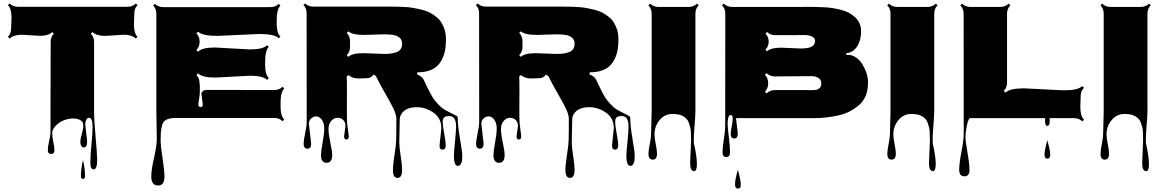

<svg xmlns="http://www.w3.org/2000/svg" viewBox="-20 -691 6820 1123"><path d="M44.9 -523.9 47.4 -586.4Q47.4 -640.1 26.4 -660.6L36.1 -670.4Q55.7 -651.4 84.5 -651.4H725.6Q755.4 -651.4 774.4 -670.4L784.2 -660.6Q765.6 -642.1 765.6 -611.8L763.2 -549.3Q763.2 -496.6 784.2 -475.6L774.4 -465.3Q752.4 -487.8 703.1 -487.8L595.2 -481Q543.9 -481 521.5 -503.4L511.2 -493.7Q530.3 -475.1 530.3 -444.8V-39.6Q530.3 11.2 539.3 111.8Q548.3 212.4 548.3 244.1Q548.3 299.8 528.3 299.8Q508.3 299.8 508.3 260.3Q508.3 220.7 514.9 153.1Q521.5 85.4 521.5 51.3Q521.5 -2 500.5 -2Q490.2 -2 484.4 10.3Q478.5 22.5 478.5 34.2L489.7 136.2Q489.7 171.4 469.7 171.4Q459.5 171.4 454.6 161.1Q449.7 150.9 449.7 137.2Q449.7 123.5 458.5 92.5Q467.3 61.5 467.3 42Q467.3 22.5 450.4 12.2Q433.6 2 408 2Q382.3 2 354.7 12.2Q327.1 22.5 306.2 44.2Q285.2 65.9 285.2 87.2Q285.2 108.4 291.7 138.7Q298.3 168.9 298.3 189.2Q298.3 209.5 280.3 209.5Q259.8 209.5 259.8 187.7Q259.8 166 267.6 132.8Q275.4 99.6 275.4 83V-43.9Q276.4 -311.5 276.4 -444.8Q276.4 -475.6 294.9 -493.7L285.2 -503.4Q263.7 -481.4 213.9 -481.4L108.9 -487.8Q58.6 -487.8 36.1 -465.3L26.4 -475.6Q44.9 -494.1 44.9 -523.9ZM465.8 245.1Q477.5 298.8 477.5 338.4Q477.5 355.5 465.3 355.5Q453.1 355.5 453.1 339.8Q453.1 295.9 465.8 245.1Z M1166 -81.1 1158.2 -141.6V-147Q1168.5 -165 1186 -165L1584.5 -164.6Q1614.3 -164.6 1632.8 -183.6L1642.6 -173.8Q1621.1 -152.3 1621.1 -91.8Q1621.1 -91.8 1621.1 -63.5Q1621.1 -14.2 1642.6 8.3L1632.8 18.1Q1613.8 -1 1584.5 -1H1006.8Q963.4 -1 942.9 15.6Q919.4 35.2 919.4 126Q919.4 162.6 930.7 234.1Q941.9 305.7 941.9 341.8Q941.9 394 904.8 394Q864.7 394 864.7 340.3Q864.7 303.7 880.9 231.9Q897 160.2 897 123L894.5 -40.5V-609.9Q894.5 -640.1 876 -658.2L885.7 -668.5Q905.8 -649.4 934.6 -649.4H1561.5Q1591.3 -649.4 1610.4 -668.5L1620.1 -658.2Q1598.6 -636.7 1598.6 -577.1V-549.8Q1598.6 -497.6 1620.1 -476.6L1610.4 -467.3Q1585.9 -492.2 1495.6 -492.2L1252.9 -481Q1163.1 -481 1138.7 -505.9L1128.4 -496.1Q1147.5 -477.5 1147.5 -447Q1147.5 -416.5 1128.4 -397.9L1138.7 -388.7Q1162.1 -413.1 1237.3 -413.1L1441.9 -401.9Q1517.6 -401.9 1542 -426.3L1552.2 -416.5Q1530.8 -395 1530.8 -334V-306.6Q1530.8 -256.3 1552.2 -233.9L1542 -223.6Q1518.6 -248 1442.9 -248L1238.3 -237.3Q1163.1 -237.3 1138.7 -261.7L1128.9 -252Q1143.6 -237.3 1146 -217Q1148.4 -196.8 1148.9 -188.2Q1149.4 -179.7 1148.9 -161.9Q1148.4 -144 1148.4 -140.6L1140.1 -82Q1140.1 -64.5 1153.1 -64.5Q1166 -64.5 1166 -81.1Z M2550.8 160.2 2561.5 59.1Q2561.5 -2.4 2511.5 -34.9Q2461.4 -67.4 2406.2 -63.7Q2351.1 -60.1 2329.1 -26.4Q2317.9 -10.3 2317.9 11.7L2315.4 142.6Q2315.4 169.4 2323.7 222.4Q2332 275.4 2332 302.2Q2332 349.6 2305.2 349.6Q2278.3 349.6 2278.3 303.7Q2278.3 273.4 2287.1 216.8Q2295.9 160.2 2297.1 130.9Q2298.3 101.6 2298.3 5.9Q2298.3 -19.5 2282.7 -52.7Q2267.1 -85.9 2233.4 -144Q2199.7 -202.1 2178.2 -246.6L2163.6 -254.9Q2151.9 -233.4 2122.1 -233.4L2081.1 -231.9Q2039.1 -231.9 2018.1 -252.4L2007.8 -242.7Q2009.3 -224.6 2009.3 -165.5L2008.8 -45.9Q2008.8 7.8 2010.7 33.2L2020 105Q2020 125 2006.3 125Q1992.7 125 1992.7 106.4L2000.5 45.9Q2000.5 23.9 1987.5 11Q1974.6 -2 1953.9 -2Q1933.1 -2 1917.2 16.4Q1901.4 34.7 1901.4 64Q1901.4 93.3 1912.1 143.3Q1922.9 193.4 1922.9 215.3Q1922.9 261.2 1890.1 261.2Q1857.4 261.2 1857.4 216.3Q1857.4 195.3 1866.9 143.1Q1876.5 90.8 1876.5 60.1Q1876.5 29.3 1862.3 9.5Q1848.1 -10.3 1830.1 -10.3Q1812 -10.3 1799.3 2.2Q1786.6 14.6 1786.6 33.2L1799.8 148.9Q1799.8 178.7 1777.8 178.7Q1755.9 178.7 1755.9 148.4Q1755.9 130.9 1765.1 87.2Q1774.4 43.5 1773.9 19Q1773.4 -5.4 1773.4 -612.8Q1773.4 -643.1 1754.9 -661.1L1764.6 -670.9Q1783.7 -652.3 1813 -652.3H2250.5Q2353 -652.3 2388.4 -646.2Q2423.8 -640.1 2450.4 -633.3Q2477.1 -626.5 2495.4 -616.5Q2513.7 -606.4 2532.5 -591.6Q2551.3 -576.7 2562.5 -557.6Q2588.4 -514.2 2588.4 -465.3Q2588.4 -416.5 2580.8 -385.5Q2573.2 -354.5 2555.7 -327.1Q2517.6 -268.1 2421.9 -268.1L2418 -256.8Q2448.7 -244.6 2459 -223.1Q2502 -129.4 2522.5 -104.2Q2543 -79.1 2560.5 -64Q2578.1 -48.8 2610.8 -33.2Q2643.6 -17.6 2650.4 -12.9Q2657.2 -8.3 2657.2 -5.4Q2657.2 43.5 2670.4 120.1Q2683.6 196.8 2683.6 218.8Q2683.6 240.7 2681.9 250.5Q2680.2 260.3 2674.3 269.8Q2668.5 279.3 2657.2 279.3Q2646 279.3 2640.4 263.2Q2634.8 247.1 2634.8 223.6Q2634.8 200.2 2641.1 139.9Q2647.5 79.6 2647.5 48.8Q2647.5 -12.2 2607.9 -12.2Q2588.4 -12.2 2578.9 -5.4Q2569.3 1.5 2569.3 22.7Q2569.3 43.9 2578.1 90.3Q2586.9 136.7 2586.9 160.4Q2586.9 184.1 2568.8 184.1Q2550.8 184.1 2550.8 160.2ZM2225.6 -490.2 2110.4 -486.8Q2039.6 -486.8 2018.1 -507.8L2007.8 -498.5Q2027.3 -479.5 2027.3 -449.7V-417Q2027.3 -387.7 2007.8 -368.2L2018.1 -358.4Q2039.1 -379.9 2105 -379.9L2228.5 -375.5Q2277.8 -375.5 2304.9 -388.4Q2332 -401.4 2332 -436Q2332 -458 2316.9 -470.5Q2301.8 -482.9 2280.3 -486.6Q2258.8 -490.2 2225.6 -490.2Z M3559.6 160.2 3570.3 59.1Q3570.3 -2.4 3520.3 -34.9Q3470.2 -67.4 3415 -63.7Q3359.9 -60.1 3337.9 -26.4Q3326.7 -10.3 3326.7 11.7L3324.2 142.6Q3324.2 169.4 3332.5 222.4Q3340.8 275.4 3340.8 302.2Q3340.8 349.6 3314 349.6Q3287.1 349.6 3287.1 303.7Q3287.1 273.4 3295.9 216.8Q3304.7 160.2 3305.9 130.9Q3307.1 101.6 3307.1 5.9Q3307.1 -19.5 3291.5 -52.7Q3275.9 -85.9 3242.2 -144Q3208.5 -202.1 3187 -246.6L3172.4 -254.9Q3160.6 -233.4 3130.9 -233.4L3089.8 -231.9Q3047.9 -231.9 3026.9 -252.4L3016.6 -242.7Q3018.1 -224.6 3018.1 -165.5L3017.6 -45.9Q3017.6 7.8 3019.5 33.2L3028.8 105Q3028.8 125 3015.1 125Q3001.5 125 3001.5 106.4L3009.3 45.9Q3009.3 23.9 2996.3 11Q2983.4 -2 2962.6 -2Q2941.9 -2 2926 16.4Q2910.2 34.7 2910.2 64Q2910.2 93.3 2920.9 143.3Q2931.6 193.4 2931.6 215.3Q2931.6 261.2 2898.9 261.2Q2866.2 261.2 2866.2 216.3Q2866.2 195.3 2875.7 143.1Q2885.3 90.8 2885.3 60.1Q2885.3 29.3 2871.1 9.5Q2856.9 -10.3 2838.9 -10.3Q2820.8 -10.3 2808.1 2.2Q2795.4 14.6 2795.4 33.2L2808.6 148.9Q2808.6 178.7 2786.6 178.7Q2764.6 178.7 2764.6 148.4Q2764.6 130.9 2773.9 87.2Q2783.2 43.5 2782.7 19Q2782.2 -5.4 2782.2 -612.8Q2782.2 -643.1 2763.7 -661.1L2773.4 -670.9Q2792.5 -652.3 2821.8 -652.3H3259.3Q3361.8 -652.3 3397.2 -646.2Q3432.6 -640.1 3459.2 -633.3Q3485.8 -626.5 3504.2 -616.5Q3522.5 -606.4 3541.3 -591.6Q3560.1 -576.7 3571.3 -557.6Q3597.2 -514.2 3597.2 -465.3Q3597.2 -416.5 3589.6 -385.5Q3582 -354.5 3564.5 -327.1Q3526.4 -268.1 3430.7 -268.1L3426.8 -256.8Q3457.5 -244.6 3467.8 -223.1Q3510.7 -129.4 3531.2 -104.2Q3551.8 -79.1 3569.3 -64Q3586.9 -48.8 3619.6 -33.2Q3652.3 -17.6 3659.2 -12.9Q3666 -8.3 3666 -5.4Q3666 43.5 3679.2 120.1Q3692.4 196.8 3692.4 218.8Q3692.4 240.7 3690.7 250.5Q3689 260.3 3683.1 269.8Q3677.2 279.3 3666 279.3Q3654.8 279.3 3649.2 263.2Q3643.6 247.1 3643.6 223.6Q3643.6 200.2 3649.9 139.9Q3656.2 79.6 3656.2 48.8Q3656.2 -12.2 3616.7 -12.2Q3597.2 -12.2 3587.6 -5.4Q3578.1 1.5 3578.1 22.7Q3578.1 43.9 3586.9 90.3Q3595.7 136.7 3595.7 160.4Q3595.7 184.1 3577.6 184.1Q3559.6 184.1 3559.6 160.2ZM3234.4 -490.2 3119.1 -486.8Q3048.3 -486.8 3026.9 -507.8L3016.6 -498.5Q3036.1 -479.5 3036.1 -449.7V-417Q3036.1 -387.7 3016.6 -368.2L3026.9 -358.4Q3047.9 -379.9 3113.8 -379.9L3237.3 -375.5Q3286.6 -375.5 3313.7 -388.4Q3340.8 -401.4 3340.8 -436Q3340.8 -458 3325.7 -470.5Q3310.5 -482.9 3289.1 -486.6Q3267.6 -490.2 3234.4 -490.2Z M4016.6 263.2 4022 133.3Q4022 70.3 4017.3 53.7Q4012.7 37.1 4007.8 24.4Q4002.9 11.7 3995.1 3.9Q3987.3 -3.9 3976.6 -10.7Q3956.1 -24.4 3912.1 -24.4Q3868.2 -24.4 3838.1 11.2Q3808.1 46.9 3808.1 96.7Q3808.1 115.2 3815.4 152.1Q3822.8 189 3822.8 207.5Q3822.8 242.7 3797.9 242.7Q3772.9 242.7 3772.9 208.5Q3772.9 189.5 3780.5 151.4Q3788.1 113.3 3788.1 93.8L3791.5 -37.1V-610.8Q3791.5 -641.1 3772.5 -659.7L3782.2 -669.9Q3802.7 -650.4 3831.1 -650.4H4007.8Q4037.1 -650.4 4056.6 -669.9L4066.4 -659.7Q4047.4 -640.6 4047.4 -610.8V-39.6Q4047.4 -14.2 4042 48.1Q4036.6 110.4 4038.6 144H4038.1Q4056.2 225.1 4056.2 267.6Q4056.2 310.1 4040 310.1Q4016.6 310.1 4016.6 263.2Z M4284.7 0 4295.4 89.4Q4295.4 119.1 4274.7 119.1Q4253.9 119.1 4253.9 89.8Q4253.9 76.2 4259.8 49.3Q4265.6 22.5 4265.6 2Q4265.6 -18.6 4253.9 -18.6Q4244.6 -18.6 4240.2 -4.2Q4235.8 10.3 4235.8 31Q4235.8 51.8 4242.9 110.6Q4250 169.4 4250 198.5Q4250 227.5 4228 227.5Q4206.1 227.5 4206.1 199.5Q4206.1 171.4 4213.9 121.8Q4221.7 72.3 4221.7 47.4L4222.2 -610.8Q4222.2 -641.1 4203.1 -659.7L4212.9 -669.9Q4233.4 -650.4 4261.7 -650.4H4674.8Q4682.1 -650.4 4700.7 -650.9Q4719.2 -651.4 4744.6 -650.4Q4770 -649.4 4796.6 -648.7Q4823.2 -647.9 4849.9 -643.6Q4876.5 -639.2 4900.9 -633.1Q4925.3 -627 4946.3 -615.2Q4967.3 -603.5 4982.9 -588.9Q5016.6 -556.6 5016.6 -506.8Q5016.6 -457 4993.7 -420.2Q4970.7 -383.3 4929.2 -379.9L4930.2 -370.1Q4959 -372.6 4983.9 -356.7Q5008.8 -340.8 5024.4 -314.5Q5057.1 -258.8 5057.1 -210.9Q5057.1 -163.1 5043.2 -130.4Q5029.3 -97.7 5004.4 -76.2Q4979.5 -54.7 4949.2 -39.1Q4918.9 -23.4 4881.8 -15.6Q4811 0 4741.2 0ZM4454.1 -253.4Q4473.1 -234.4 4473.1 -204.1Q4473.1 -173.8 4454.1 -154.8L4463.9 -144.5Q4483.4 -164.1 4512.7 -164.1H4704.6Q4708 -164.1 4719.2 -163.8Q4730.5 -163.6 4735.1 -163.8Q4739.7 -164.1 4749.3 -165Q4758.8 -166 4763.4 -168.7Q4768.1 -171.4 4773.4 -175.8Q4783.7 -183.1 4783.7 -204.1Q4783.7 -225.1 4766.6 -235.4Q4749.5 -245.6 4727.5 -245.6L4512.7 -244.1Q4482.9 -244.1 4463.9 -263.2ZM4550.3 -412.1 4664.6 -407.2Q4723.1 -407.2 4739.3 -428.2Q4747.1 -438.5 4747.1 -451.9Q4747.1 -465.3 4736.3 -473.1Q4718.3 -485.8 4689 -485.8L4512.7 -485.4Q4485.8 -485.4 4466.3 -503.9L4457 -494.1Q4476.1 -475.1 4476.1 -447.8Q4476.1 -420.4 4457 -400.4L4466.3 -391.1Q4487.8 -412.1 4550.3 -412.1ZM4279.3 388.2Q4279.3 363.8 4286.9 335.4Q4294.4 307.1 4295.9 300.8Q4297.4 308.1 4302.5 327.9Q4307.6 347.7 4310.1 361.6Q4312.5 375.5 4312.5 393.8Q4312.5 412.1 4295.9 412.1Q4279.3 412.1 4279.3 388.2Z M5413.6 263.2 5418.9 133.3Q5418.9 70.3 5414.3 53.7Q5409.7 37.1 5404.8 24.4Q5399.9 11.7 5392.1 3.9Q5384.3 -3.9 5373.5 -10.7Q5353 -24.4 5309.1 -24.4Q5265.1 -24.4 5235.1 11.2Q5205.1 46.9 5205.1 96.7Q5205.1 115.2 5212.4 152.1Q5219.7 189 5219.7 207.5Q5219.7 242.7 5194.8 242.7Q5169.9 242.7 5169.9 208.5Q5169.9 189.5 5177.5 151.4Q5185.1 113.3 5185.1 93.8L5188.5 -37.1V-610.8Q5188.5 -641.1 5169.4 -659.7L5179.2 -669.9Q5199.7 -650.4 5228 -650.4H5404.8Q5434.1 -650.4 5453.6 -669.9L5463.4 -659.7Q5444.3 -640.6 5444.3 -610.8V-39.6Q5444.3 -14.2 5439 48.1Q5433.6 110.4 5435.5 144H5435.1Q5453.1 225.1 5453.1 267.6Q5453.1 310.1 5437 310.1Q5413.6 310.1 5413.6 263.2Z M6300.8 -128.9 6298.8 -65.4Q6298.8 -12.2 6320.3 9.3L6310.1 19Q6291.5 0 6261.2 0H6119.1Q6119.6 6.8 6119.6 18.1Q6119.6 45.4 6106 45.4Q6092.3 45.4 6092.3 14.6Q6092.3 5.4 6092.8 0H5655.8Q5644 0 5635.5 42.2Q5627 84.5 5627 109.9Q5627 135.3 5638.7 200.9Q5650.4 266.6 5650.4 303.5Q5650.4 340.3 5621.6 340.3Q5590.3 340.3 5590.3 302.2Q5590.3 264.2 5603.5 196.5Q5616.7 128.9 5616.7 94.7L5616.2 -610.8Q5616.2 -640.6 5596.7 -659.7L5606.9 -669.9Q5627 -650.4 5655.8 -650.4H5830.6Q5860.4 -650.4 5879.4 -669.9L5889.6 -659.7Q5870.1 -640.6 5870.1 -610.8V-208Q5870.1 -178.7 5851.1 -159.7L5861.3 -149.4Q5886.2 -174.3 5970.2 -174.3L6201.7 -162.6Q6285.2 -162.6 6310.1 -187.5L6320.3 -177.7Q6300.8 -158.7 6300.8 -128.9ZM6089.4 212.9Q6089.4 191.9 6097.4 161.4Q6105.5 130.9 6106 128.4Q6106.9 133.3 6110.8 148.4Q6114.7 163.6 6116.7 171.9Q6122.6 196.8 6122.6 216.8Q6122.6 236.8 6106 236.8Q6089.4 236.8 6089.4 212.9Z M6660.6 263.2 6666 133.3Q6666 70.3 6661.4 53.7Q6656.7 37.1 6651.9 24.4Q6647 11.7 6639.2 3.9Q6631.3 -3.9 6620.6 -10.7Q6600.1 -24.4 6556.2 -24.4Q6512.2 -24.4 6482.2 11.2Q6452.1 46.9 6452.1 96.7Q6452.1 115.2 6459.5 152.1Q6466.8 189 6466.8 207.5Q6466.8 242.7 6441.9 242.7Q6417 242.7 6417 208.5Q6417 189.5 6424.6 151.4Q6432.1 113.3 6432.1 93.8L6435.5 -37.1V-610.8Q6435.5 -641.1 6416.5 -659.7L6426.3 -669.9Q6446.8 -650.4 6475.1 -650.4H6651.9Q6681.2 -650.4 6700.7 -669.9L6710.4 -659.7Q6691.4 -640.6 6691.4 -610.8V-39.6Q6691.4 -14.2 6686 48.1Q6680.7 110.4 6682.6 144H6682.1Q6700.2 225.1 6700.2 267.6Q6700.2 310.1 6684.1 310.1Q6660.6 310.1 6660.6 263.2Z"/></svg>

Font: Nosifer
Style: Regular
Weight: 400
Version: Version 001.002